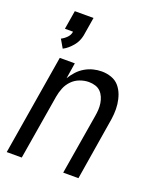

<svg xmlns="http://www.w3.org/2000/svg" viewBox="-140 -847 781 936"><g transform="rotate(20 250.0 -379.5)"><path d="M92 -567 67 -610Q83 -618 96 -631.5Q109 -645 111 -662H69L85 -759H182L166 -662Q163 -647 156.5 -633Q150 -619 140 -607Q130 -595 118 -584.5Q106 -574 92 -567ZM8 0 94 -520H172L159 -438Q171 -458 187 -475.5Q203 -493 223.5 -505Q244 -517 266 -522.5Q288 -528 310 -528Q336 -528 360 -519.5Q384 -511 399.5 -493Q415 -475 423.5 -452Q432 -429 435 -404Q438 -379 436 -353Q434 -327 429 -301L380 0H301L353 -312Q356 -329 357 -346Q358 -363 355.5 -379.5Q353 -396 346.5 -411Q340 -426 329 -437Q318 -448 302 -453Q286 -458 268 -458Q246 -458 222.5 -449.5Q199 -441 181.5 -423Q164 -405 155 -382.5Q146 -360 142 -337L86 0Z"/></g></svg>

Font: Iosevka SS04
Style: Italic
Weight: 400
Italic angle: -9°
Monospace: yes
Designer: Belleve Invis
Foundry: Belleve Invis
Version: Version 19.0.0; ttfautohint (v1.8.4)